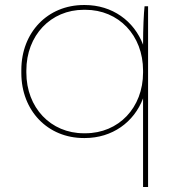

<svg xmlns="http://www.w3.org/2000/svg" viewBox="-20 -545 705 765"><path d="M550 200H570V-520H556C553 -493 550 -434 550 -367C514 -462 427 -525 318 -525H314C170 -525 65 -416 65 -266V-254C65 -104 170 5 314 5H318C427 5 514 -58 550 -153ZM314 -14C182 -14 85 -116 85 -256V-264C85 -404 182 -506 314 -506H320C453 -506 550 -404 550 -264V-256C550 -116 453 -14 320 -14Z"/></svg>

Font: Fixel Display Thin
Style: Regular
Weight: 100
Designer: AlfaBravo + MacPaw
Foundry: Kyrylo Tkachov, Marchela Mozhyna, Serhii Makarenko, Maria Weinstein, Zakhar Kryvoshyya
Version: Version 1.211